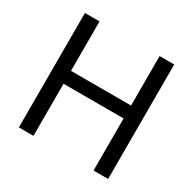

<svg xmlns="http://www.w3.org/2000/svg" viewBox="-160 -892 1062 1057"><g transform="rotate(30 371.5 -364.0)"><path d="M87.9 0V-727.5H180.7V-413.1H562.5V-727.5H655.3V0H562.5V-331.1H180.7V0Z"/></g></svg>

Font: Adwaita Sans
Style: Regular
Weight: 400
Designer: Rasmus Andersson
Foundry: rsms
Version: Version 4.001;git-9221beed3